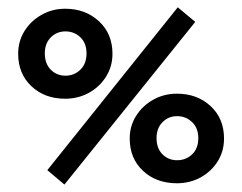

<svg xmlns="http://www.w3.org/2000/svg" viewBox="-20 -491 657 521"><path d="M154.8 9.8 108.4 -29.3 462.4 -471.2 509.8 -431.6ZM156.7 -223.1Q101.1 -223.1 65.2 -257.1Q29.3 -291 29.3 -345.2Q29.3 -379.4 46.6 -407Q64 -434.6 93 -450.9Q122.1 -467.3 156.7 -467.3Q211.9 -467.3 248.5 -433.3Q285.2 -399.4 285.2 -345.2Q285.2 -310.5 267.6 -282.7Q250 -254.9 220.9 -239Q191.9 -223.1 156.7 -223.1ZM157.7 -285.6Q181.2 -285.6 198 -301.8Q214.8 -317.9 214.8 -346.2Q214.8 -374 198 -389.9Q181.2 -405.8 157.7 -405.8Q133.8 -405.8 117.7 -389.4Q101.6 -373 101.6 -346.2Q101.6 -318.4 117.7 -302Q133.8 -285.6 157.7 -285.6ZM460 6.3Q404.3 6.3 368.2 -27.3Q332 -61 332 -115.2Q332 -149.4 349.6 -177Q367.2 -204.6 396.2 -220.7Q425.3 -236.8 460 -236.8Q515.1 -236.8 551.5 -203.1Q587.9 -169.4 587.9 -115.2Q587.9 -80.6 570.6 -53Q553.2 -25.4 524.2 -9.5Q495.1 6.3 460 6.3ZM460.4 -56.2Q484.4 -56.2 501.2 -72Q518.1 -87.9 518.1 -116.2Q518.1 -143.6 501.2 -159.7Q484.4 -175.8 460.4 -175.8Q437 -175.8 420.9 -159.4Q404.8 -143.1 404.8 -116.2Q404.8 -88.4 420.9 -72.3Q437 -56.2 460.4 -56.2Z"/></svg>

Font: Lateef SemiBold
Style: Regular
Weight: 600
Designer: SIL International
Foundry: SIL International
Version: Version 4.200